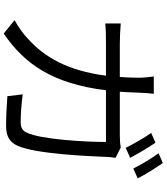

<svg xmlns="http://www.w3.org/2000/svg" viewBox="49 -913 902 1040"><g transform="rotate(90 500.0 -393.0)"><path d="M753 -784 700 -761C727 -723 761 -663 781 -623L835 -647C814 -687 778 -748 753 -784ZM863 -824 810 -801C838 -764 871 -707 893 -664L946 -688C928 -725 889 -787 863 -824ZM488 -775H394C398 -752 401 -715 401 -692C401 -657 399 -623 397 -591H221C183 -591 142 -593 107 -596V-512C142 -516 183 -516 222 -516H390C363 -310 291 -185 192 -95C162 -66 121 -38 89 -21L162 38C329 -77 433 -228 469 -516H749C749 -409 736 -163 698 -86C687 -62 669 -54 640 -54C598 -54 545 -58 491 -65L501 18C553 22 611 25 662 25C717 25 749 7 769 -36C814 -132 826 -423 830 -519C830 -532 832 -551 835 -568L779 -596C762 -593 742 -591 715 -591H477C479 -624 481 -658 482 -694C483 -718 485 -753 488 -775Z"/></g></svg>

Font: Source Han Sans HK
Style: Regular
Weight: 400
Designer: Ryoko NISHIZUKA 西塚涼子 (kana, bopomofo & ideographs); Paul D. Hunt (Latin, Greek & Cyrillic); Sandoll Communications 산돌커뮤니
Foundry: Adobe
Version: Version 2.000;hotconv 1.0.107;makeotfexe 2.5.65593